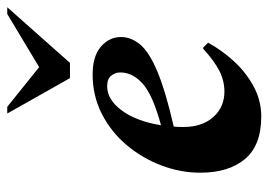

<svg xmlns="http://www.w3.org/2000/svg" viewBox="-128 -620 757 542"><g transform="rotate(-90 251.0 -348.5)"><path d="M194 10Q112 10 73.5 -36Q35 -82 35 -162Q35 -218 55.5 -272Q76 -326 113 -370Q150 -414 201 -440Q252 -466 312 -466Q364 -466 391 -442.5Q418 -419 418 -386Q418 -357 396.5 -331.5Q375 -306 320 -283Q265 -260 165 -237Q164 -224 164 -210Q164 -157 192 -125.5Q220 -94 264 -94Q295 -94 323 -108.5Q351 -123 385 -154H388L402 -140Q380 -100 348.5 -66Q317 -32 277.5 -11Q238 10 194 10ZM279 -425Q241 -425 210.5 -383.5Q180 -342 169 -273Q254 -296 286 -324.5Q318 -353 318 -388Q318 -402 309 -413.5Q300 -425 279 -425ZM302 -530 202 -707H221L333 -617L483 -707H502L345 -530Z"/></g></svg>

Font: Spectral
Style: Bold Italic
Weight: 700
Italic angle: -10°
Designer: Jean-Baptiste Levee
Foundry: Production Type
Version: Version 2.001